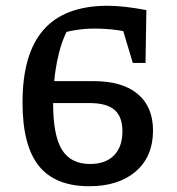

<svg xmlns="http://www.w3.org/2000/svg" viewBox="-20 -636 614 665"><path d="M289 9Q171 9 114.5 -61.5Q58 -132 58 -281Q58 -450 131 -533Q204 -616 353 -616Q383 -616 416.5 -612Q450 -608 487 -601L460 -515Q392 -537 306 -537Q272 -537 237 -531Q202 -525 167 -513L216 -536Q191 -491 177.5 -422.5Q164 -354 164 -278Q164 -167 194.5 -117.5Q225 -68 292 -68Q345 -68 374.5 -97.5Q404 -127 404 -181Q404 -232 376.5 -255.5Q349 -279 291 -279H101V-355H304Q404 -355 457 -310.5Q510 -266 510 -184Q510 -94 450.5 -42.5Q391 9 289 9ZM440 -418 385 -601H487L484 -418Z"/></svg>

Font: Piazzolla 24pt SemiBold
Style: Regular
Weight: 600
Designer: Juan Pablo del Peral
Foundry: Huerta Tipografica
Version: Version 2.005